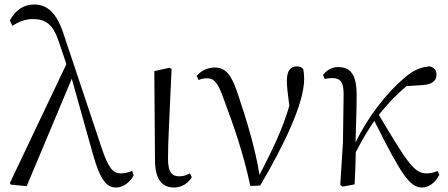

<svg xmlns="http://www.w3.org/2000/svg" viewBox="-20 -822 1998 856"><path d="M498 14C528 14 562 -10 576 -41L569 -60C551 -52 531 -49 519 -49C484 -49 463 -72 432 -166L266 -663C235 -762 193 -802 132 -802C85 -802 48 -776 24 -731L35 -707C62 -724 91 -737 126 -737C183 -737 217 -714 243 -634L276 -536L24 -6L28 1L99 8L300 -471L393 -139C429 -9 460 14 498 14Z M757 14C794 14 823 -10 835 -32L827 -49C813 -42 800 -36 780 -36C748 -36 729 -51 729 -116C729 -195 735 -282 745 -514L736 -520L668 -505L671 -110C671 -19 704 14 757 14Z M1096 7 1140 5C1239 -162 1336 -358 1336 -469C1336 -486 1335 -499 1332 -514C1325 -522 1317 -526 1303 -526C1274 -526 1259 -505 1259 -462C1259 -436 1263 -401 1270 -350C1236 -236 1195 -156 1137 -42C1117 -166 1079 -287 1044 -392C1014 -486 989 -521 936 -521C908 -521 876 -507 857 -484L865 -465C875 -470 888 -473 904 -473C935 -473 953 -452 979 -376C1020 -267 1065 -140 1096 7Z M1861 14C1891 14 1921 -7 1939 -43L1931 -60C1919 -54 1900 -49 1881 -49C1827 -49 1796 -97 1669 -310C1710 -362 1750 -402 1792 -438L1855 -442C1902 -444 1926 -458 1926 -489C1926 -513 1912 -522 1896 -526C1864 -524 1828 -514 1783 -475C1703 -407 1622 -304 1565 -187C1567 -257 1570 -330 1570 -395C1571 -489 1543 -523 1487 -523C1457 -523 1434 -506 1420 -488L1428 -470C1438 -472 1449 -474 1460 -474C1498 -474 1512 -456 1512 -402L1509 -187L1497 2L1507 10L1561 0C1564 -48 1565 -95 1566 -143C1598 -205 1617 -236 1649 -283C1768 -45 1807 14 1861 14Z"/></svg>

Font: Noto Serif CJK KR Light
Style: Regular
Weight: 300
Designer: Ryoko NISHIZUKA 西塚涼子 (kana & ideographs); Frank Grießhammer (Latin, Greek & Cyrillic); Wenlong ZHANG 张文龙 (bopomofo); San
Foundry: Adobe
Version: Version 2.001;hotconv 1.1.0;makeotfexe 2.6.0